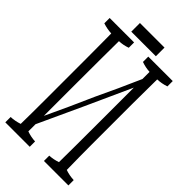

<svg xmlns="http://www.w3.org/2000/svg" viewBox="-284 -895 1033 1033"><g transform="rotate(45 232.5 -378.0)"><path d="M467.3 -727.1Q467.3 -702.1 467.3 -686.5Q434.6 -675.3 401.9 -674.3Q400.4 -553.2 400.4 -485.4Q400.4 -326.2 400.4 -176.8Q400.4 -114.3 400.9 -83.3Q401.4 -52.2 402.3 14.2Q435.1 25.4 467.3 26.4Q467.3 51.3 467.3 66.9H281.2Q281.2 51.8 281.2 26.4Q312 24.9 342.8 14.2Q343.8 -51.3 343.8 -114.7Q343.8 -213.9 344.2 -322.8Q344.2 -433.6 344.2 -554.2Q226.6 -293 109.4 -41Q109.4 -8.8 109.4 13.7Q141.6 24.9 173.3 26.4Q173.3 51.3 173.3 66.9H-12.7Q-12.7 51.8 -12.7 26.4Q19.5 24.9 51.8 14.2Q53.2 -65.9 53.2 -174.8Q53.2 -324.7 53.2 -483.9Q52.7 -541.5 52.7 -608.4Q52.7 -639.6 52.2 -674.3Q20 -675.8 -12.7 -686.5Q-12.7 -701.7 -12.7 -727.1H173.3Q173.3 -702.1 173.3 -686.5Q142.1 -675.3 110.8 -674.3Q109.9 -609.4 109.9 -547.4Q109.9 -448.2 109.4 -359.4Q109.4 -227.1 109.4 -104.5Q170.4 -233.4 231.4 -372.6Q288.1 -491.2 344.2 -619.6Q344.2 -642.1 344.2 -673.8Q313 -675.3 281.2 -686.5Q281.2 -701.7 281.2 -727.1ZM121.6 -823.2H308.6V-757.3H121.6Z"/></g></svg>

Font: Scarab Serif
Style: Condensed-Light
Weight: 300
Designer: John Roberts
Foundry: Scarab
Version: 1.0